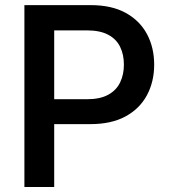

<svg xmlns="http://www.w3.org/2000/svg" viewBox="-20 -748 683 768"><path d="M77.6 0V-727.5H342.8Q426.8 -727.5 483.2 -696.3Q539.6 -665 568.1 -611.3Q596.7 -557.6 596.7 -489.3Q596.7 -421.4 567.9 -367.4Q539.1 -313.5 482.4 -282.5Q425.8 -251.5 341.3 -251.5H162.6V-351.1H328.1Q379.9 -351.1 412.6 -368.9Q445.3 -386.7 460.4 -418.2Q475.6 -449.7 475.6 -489.3Q475.6 -529.8 460.4 -560.8Q445.3 -591.8 412.6 -609.1Q379.9 -626.5 327.1 -626.5H196.8V0Z"/></svg>

Font: Inter
Style: 540
Weight: 540
Designer: Rasmus Andersson
Foundry: rsms
Version: Version 4.001;git-66647c0bb